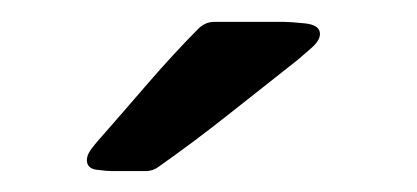

<svg xmlns="http://www.w3.org/2000/svg" viewBox="-20 -660 389 179"><path d="M245.1 -639.6Q250.5 -639.6 264.4 -638.2Q278.3 -636.7 278.3 -628.4Q278.3 -622.1 270 -615Q261.7 -607.9 257.3 -604Q225.6 -579.1 193.6 -553.7Q161.6 -528.3 128.4 -504.9Q122.6 -500.5 116.2 -500.5H84.5Q79.6 -500.5 70.3 -501.7Q61 -502.9 61 -510.7Q61 -515.6 64.9 -520.8Q68.8 -525.9 71.8 -529.3Q93.3 -553.7 117.9 -582.3Q142.6 -610.8 165 -633.3Q171.4 -639.6 179.7 -639.6Z"/></svg>

Font: Belanosima
Style: Regular
Weight: 400
Designer: The DocRepair Project, Santiago Orozco
Foundry: Google
Version: Version 2.000